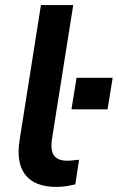

<svg xmlns="http://www.w3.org/2000/svg" viewBox="-20 -725 463 755"><path d="M202 10Q117 10 80 -37Q43 -84 57 -174L141 -705H268L184 -176Q180 -148 185 -129.5Q190 -111 205 -102Q220 -93 244 -93Q256 -93 267.5 -94.5Q279 -96 291 -97L276 0Q259 4 240.5 7Q222 10 202 10ZM261 -295 281 -419H423L403 -295Z"/></svg>

Font: Nunito Sans 11pt
Style: Bold Italic
Weight: 700
Italic angle: -9°
Version: Version 3.101;gftools[0.9.27]